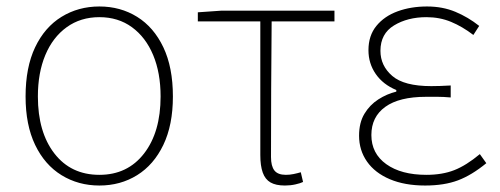

<svg xmlns="http://www.w3.org/2000/svg" viewBox="-20 -560 1544 593"><path d="M287 13Q222 13 170 -19Q118 -51 88.5 -112.5Q59 -174 59 -262Q59 -352 88.5 -414Q118 -476 170 -508Q222 -540 287 -540Q352 -540 403.5 -508Q455 -476 484.5 -414Q514 -352 514 -262Q514 -174 484.5 -112.5Q455 -51 403.5 -19Q352 13 287 13ZM287 -20Q374 -20 425 -86Q476 -152 476 -262Q476 -335 453 -390Q430 -445 387.5 -476Q345 -507 287 -507Q229 -507 186 -476Q143 -445 120 -390Q97 -335 97 -262Q97 -152 148 -86Q199 -20 287 -20Z M860 13Q832 13 815.5 3.5Q799 -6 791.5 -27Q784 -48 784 -81V-494H591V-522L663 -527H1013V-494H819Q818 -388 817.5 -284Q817 -180 817 -75Q817 -47 827.5 -33.5Q838 -20 863 -20Q875 -20 887 -22.5Q899 -25 909 -28L916 2Q908 6 892.5 9.5Q877 13 860 13Z M1293 13Q1230 13 1184 -6.5Q1138 -26 1113.5 -61Q1089 -96 1089 -141Q1089 -181 1105.5 -208.5Q1122 -236 1148.5 -253Q1175 -270 1204 -277V-282Q1163 -299 1140.5 -331.5Q1118 -364 1118 -405Q1118 -450 1142.5 -480Q1167 -510 1208 -525Q1249 -540 1299 -540Q1347 -540 1386.5 -523.5Q1426 -507 1460 -480L1442 -452Q1408 -478 1373 -492.5Q1338 -507 1297 -507Q1239 -507 1197 -481.5Q1155 -456 1155 -403Q1155 -357 1191.5 -325.5Q1228 -294 1312 -294Q1327 -294 1339.5 -294.5Q1352 -295 1372 -296V-259Q1349 -261 1332 -261Q1315 -261 1296 -261Q1213 -261 1170 -230Q1127 -199 1127 -143Q1127 -86 1173 -53Q1219 -20 1297 -20Q1346 -20 1383 -34.5Q1420 -49 1462 -84L1482 -56Q1437 -19 1394.5 -3Q1352 13 1293 13Z"/></svg>

Font: Noto Sans SC Thin
Style: Regular
Weight: 100
Designer: Ryoko NISHIZUKA 西塚涼子 (kana, bopomofo & ideographs); Paul D. Hunt (Latin, Greek & Cyrillic); Sandoll Communications 산돌커뮤니
Foundry: Adobe
Version: Version 2.004-H2;hotconv 1.0.118;makeotfexe 2.5.65603